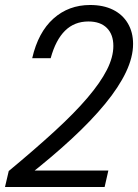

<svg xmlns="http://www.w3.org/2000/svg" viewBox="-34 -749 553 769"><path d="M-14 0 1 -64Q107 -152 186 -224.5Q265 -297 316.5 -357.5Q368 -418 394 -469Q420 -520 420 -565Q420 -611 394 -637Q368 -663 320 -663Q264 -663 226.5 -626Q189 -589 169 -516H95Q119 -620 180 -674.5Q241 -729 327 -729Q380 -729 418.5 -710Q457 -691 478 -655.5Q499 -620 499 -573Q499 -520 470.5 -460Q442 -400 387 -333Q332 -266 252.5 -192.5Q173 -119 71 -39L57 -66H400L385 0Z"/></svg>

Font: Instrument Sans SemiCondensed
Style: Italic
Weight: 400
Width: 4
Italic angle: -13°
Designer: Rodrigo Fuenzalida
Foundry: fragTYPE
Version: Version 1.000;gftools[0.9.28]